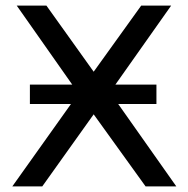

<svg xmlns="http://www.w3.org/2000/svg" viewBox="-20 -664 669 684"><path d="M608.1 0 401.1 -293.5H537.3V-362.5H391L589.7 -644H483L313.7 -408.5L145.4 -644H39.6L237.4 -362.5H86.5V-293.5H232.8L23.9 0H130.6L313.7 -256.7L498.6 0Z"/></svg>

Font: Montserrat Ace
Style: Regular
Weight: 500
Designer: Julieta Ulanovsky
Foundry: Julieta Ulanovsky
Version: Version 1